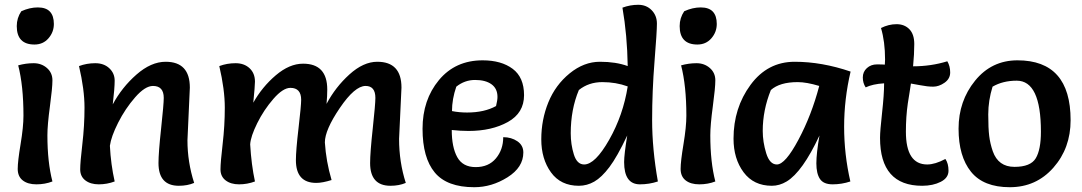

<svg xmlns="http://www.w3.org/2000/svg" viewBox="-20 -770 4519 802"><path d="M56 -497Q88 -506 120.5 -506Q153 -506 176 -486Q199 -466 199 -434.5Q199 -403 188.5 -325.5Q178 -248 178 -205Q178 -93 199 -12Q168 0 132 0Q96 0 75 -16.5Q54 -33 54 -64.5Q54 -96 66 -168Q78 -240 78 -287Q78 -412 56 -497ZM69 -723Q104 -739 138 -739Q172 -739 188.5 -721.5Q205 -704 205 -670Q205 -636 182.5 -610Q160 -584 124 -584Q50 -584 50 -661Q50 -695 69 -723Z M773 -404 763 -184Q763 -93 791 -6Q763 6 727 6Q642 6 642 -89Q642 -132 653 -233.5Q664 -335 664 -361Q664 -411 619 -411Q586 -411 544.5 -363.5Q503 -316 473.5 -257.5Q444 -199 439 -161Q443 -83 459 -12Q427 0 392.5 0Q358 0 336.5 -16.5Q315 -33 315 -62.5Q315 -92 324 -168.5Q333 -245 333 -320.5Q333 -396 310 -494Q342 -506 378 -506Q414 -506 436.5 -485Q459 -464 459 -433Q459 -402 451 -334Q489 -405 550 -458.5Q611 -512 672 -512Q773 -512 773 -404Z M1657 -404 1647 -190Q1647 -93 1675 -6Q1647 6 1611 6Q1526 6 1526 -89Q1526 -132 1537 -233.5Q1548 -335 1548 -361Q1548 -411 1507 -411Q1462 -411 1399.5 -319Q1337 -227 1337 -175Q1342 -96 1365 -18Q1327 -6 1301 -6Q1216 -6 1216 -101Q1216 -141 1227 -235Q1238 -329 1238 -353Q1238 -403 1193 -403Q1162 -403 1122 -357Q1082 -311 1054.5 -255.5Q1027 -200 1025 -167Q1030 -81 1045 -12Q1013 0 978.5 0Q944 0 922.5 -16.5Q901 -33 901 -62.5Q901 -92 910 -168.5Q919 -245 919 -320.5Q919 -396 896 -494Q928 -506 964 -506Q1000 -506 1022.5 -485Q1045 -464 1045 -429Q1045 -411 1038 -341Q1075 -407 1132 -455.5Q1189 -504 1246 -504Q1347 -504 1347 -396Q1347 -369 1344 -336Q1381 -406 1439.5 -459Q1498 -512 1556 -512Q1657 -512 1657 -404Z M1867 -227Q1867 -155 1890 -113.5Q1913 -72 1967 -72Q2021 -72 2051.5 -108.5Q2082 -145 2082 -197Q2116 -197 2141 -180Q2166 -163 2166 -133Q2166 -71 2100 -29.5Q2034 12 1961 12Q1847 12 1796 -49.5Q1745 -111 1745 -232Q1745 -353 1813.5 -435.5Q1882 -518 1996 -518Q2074 -518 2121.5 -482.5Q2169 -447 2169 -372.5Q2169 -298 2101.5 -260.5Q2034 -223 1937 -223Q1903 -223 1867 -227ZM1868 -306Q1898 -300 1931 -300Q2003 -300 2052 -327Q2058 -351 2058 -365Q2058 -400 2033 -418Q2008 -436 1964.5 -436Q1921 -436 1886 -408Q1868 -356 1868 -306Z M2580 -738Q2612 -750 2646 -750Q2680 -750 2702 -727.5Q2724 -705 2724 -671.5Q2724 -638 2714 -513.5Q2704 -389 2704 -268.5Q2704 -148 2728 -12Q2692 0 2653 0Q2587 0 2587 -93Q2587 -124 2600 -204Q2558 -115 2525.5 -72Q2493 -29 2462.5 -11.5Q2432 6 2398 6Q2322 6 2281.5 -50Q2241 -106 2241 -188Q2241 -270 2270.5 -342.5Q2300 -415 2359.5 -463.5Q2419 -512 2486 -512Q2553 -512 2602 -494Q2600 -623 2580 -738ZM2602 -409Q2553 -427 2496 -427Q2439 -427 2398 -394Q2364 -313 2364 -213Q2364 -167 2377 -125Q2390 -83 2420 -83Q2466 -83 2524.5 -186Q2583 -289 2602 -409Z M2825 -497Q2857 -506 2889.5 -506Q2922 -506 2945 -486Q2968 -466 2968 -434.5Q2968 -403 2957.5 -325.5Q2947 -248 2947 -205Q2947 -93 2968 -12Q2937 0 2901 0Q2865 0 2844 -16.5Q2823 -33 2823 -64.5Q2823 -96 2835 -168Q2847 -240 2847 -287Q2847 -412 2825 -497ZM2838 -723Q2873 -739 2907 -739Q2941 -739 2957.5 -721.5Q2974 -704 2974 -670Q2974 -636 2951.5 -610Q2929 -584 2893 -584Q2819 -584 2819 -661Q2819 -695 2838 -723Z M3533 -471Q3506 -356 3506 -240.5Q3506 -125 3532 -12Q3496 0 3458 0Q3420 0 3405 -22.5Q3390 -45 3390 -87.5Q3390 -130 3403 -204Q3332 -52 3266 -12Q3236 6 3204 6Q3128 6 3086 -50.5Q3044 -107 3044 -191Q3044 -319 3115 -415.5Q3186 -512 3299.5 -512Q3413 -512 3533 -471ZM3402 -411Q3349 -427 3312 -427Q3237 -427 3200 -394Q3166 -310 3166 -223Q3166 -177 3180.5 -130Q3195 -83 3225 -83Q3260 -83 3315 -186Q3370 -289 3402 -411Z M3660 -653Q3692 -669 3725 -669Q3758 -669 3778.5 -648Q3799 -627 3799 -586Q3799 -545 3794 -493Q3869 -493 3937 -514Q3949 -494 3949 -467.5Q3949 -441 3925.5 -424.5Q3902 -408 3878 -408Q3854 -408 3824 -414Q3794 -420 3785 -421Q3784 -412 3779.5 -385Q3775 -358 3772 -338Q3764 -283 3764 -220Q3764 -83 3853 -83Q3886 -83 3929 -106Q3942 -87 3942 -57Q3942 -27 3909.5 -10.5Q3877 6 3832 6Q3656 6 3656 -194Q3656 -223 3664.5 -299Q3673 -375 3673 -422Q3625 -419 3596 -405Q3584 -423 3584 -446.5Q3584 -470 3601 -485.5Q3618 -501 3643 -501Q3668 -501 3676 -500Q3677 -508 3677 -521Q3677 -596 3660 -653Z M4230 -518Q4452 -518 4452 -268Q4452 -151 4380 -69.5Q4308 12 4198 12Q4088 12 4036 -52.5Q3984 -117 3984 -232.5Q3984 -348 4053 -433Q4122 -518 4230 -518ZM4126 -408Q4108 -350 4108 -292Q4108 -234 4112 -202Q4116 -170 4127 -138Q4150 -73 4217.5 -73Q4285 -73 4306.5 -109Q4328 -145 4328 -220Q4328 -433 4227 -433Q4169 -433 4126 -408Z"/></svg>

Font: Salsa
Style: Regular
Weight: 400
Designer: John Vargas Beltrn
Foundry: John Vargas Beltran
Version: Version 1.002